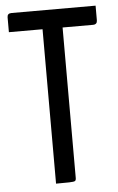

<svg xmlns="http://www.w3.org/2000/svg" viewBox="-51 -737 476 773"><g transform="rotate(-5 186.5 -350.0)"><path d="M365 -641Q365 -624 348 -624H225V-16Q225 -7 221 -4Q217 -1 197 -0.5Q177 0 144 0V-624H8V-684Q8 -700 25 -700H365Z"/></g></svg>

Font: Yanone Kaffeesatz
Style: Regular
Weight: 400
Designer: Yanone (Cyrillic: Daniel Pouzeot & Huerta Tipografica)
Foundry: Yanone
Version: Version 1.100;PS 001.100;hotconv 1.0.70;makeotf.lib2.5.58329